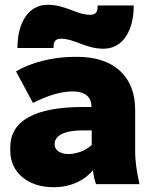

<svg xmlns="http://www.w3.org/2000/svg" viewBox="-20 -771 640 804"><path d="M284 -727C254 -738 221 -751 180 -751C98 -751 53 -675 53 -570H204C204 -588 206 -609 235 -609C261 -609 283 -601 309 -591C339 -580 372 -567 413 -567C495 -567 540 -643 540 -748H389C389 -730 387 -709 358 -709C332 -709 310 -717 284 -727ZM204 13C283 13 339 -21 369 -58C372 -35 376 -17 382 0H564C553 -51 546 -91 546 -141V-312C546 -453 454 -533 305 -533H292C202 -533 108 -509 47 -472L118 -340C178 -370 233 -388 282 -388H287C341 -388 363 -360 363 -325V-323H329C125 -323 23 -265 23 -154V-140C23 -48 98 13 204 13ZM266 -126C232 -126 209 -143 209 -164V-169C209 -203 250 -225 325 -225H364V-164C337 -138 297 -126 266 -126Z"/></svg>

Font: Fixel Display Black
Style: Regular
Weight: 900
Designer: AlfaBravo + MacPaw
Foundry: Kyrylo Tkachov, Marchela Mozhyna, Serhii Makarenko, Maria Weinstein, Zakhar Kryvoshyya
Version: Version 1.211